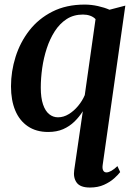

<svg xmlns="http://www.w3.org/2000/svg" viewBox="-20 -565 591 838"><path d="M428 156Q426 171 430.5 179.2Q435 187.5 444.5 187.5Q454 187.5 466.2 180.5Q478.5 173.5 492.5 160L504.5 186Q496 197.5 478.2 213.5Q460.5 229.5 434 241.5Q407.5 253.5 372.5 253.5Q330 253.5 314.5 231.8Q299 210 304 177L341.5 -79.5Q326 -55 304.8 -34.2Q283.5 -13.5 255.5 -1.2Q227.5 11 190 11Q138 11 101.5 -13.8Q65 -38.5 46.5 -83Q28 -127.5 28 -188Q28 -253.5 48 -317Q68 -380.5 108 -432Q148 -483.5 208.5 -514.2Q269 -545 349.5 -545Q378.5 -545 407.5 -538.5Q436.5 -532 458 -522.5L527 -540.5ZM397 -481.5Q387.5 -491.5 373.2 -496.5Q359 -501.5 342 -501.5Q301.5 -501.5 271 -481.8Q240.5 -462 219 -428.5Q197.5 -395 184 -353.5Q170.5 -312 164.2 -267.8Q158 -223.5 158 -182.5Q158 -138 167.8 -109.2Q177.5 -80.5 194.5 -66.8Q211.5 -53 233 -53Q257.5 -53 280 -66.8Q302.5 -80.5 321 -102.8Q339.5 -125 350 -150Z"/></svg>

Font: Merriweather 72pt SemiBold
Style: Italic
Weight: 600
Italic angle: -7.8°
Version: Version 2.101